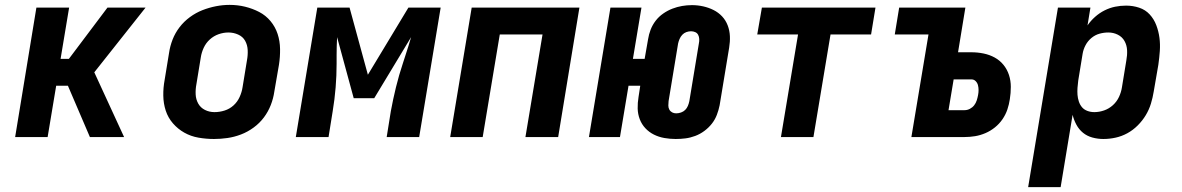

<svg xmlns="http://www.w3.org/2000/svg" viewBox="-20 -561 4840 786"><path d="M42 0 129 -530H263L228 -320H262L420 -530H576L366 -265L488 0H348L258 -210H210L175 0Z M856 8Q824 8 792.5 2.5Q761 -3 734.5 -18Q708 -33 688 -56Q668 -79 658.5 -108Q649 -137 648.5 -169.5Q648 -202 654 -234L672 -344Q676 -372 686.5 -399Q697 -426 715 -449.5Q733 -473 757.5 -491Q782 -509 809 -519.5Q836 -530 864 -535.5Q892 -541 920 -541Q953 -541 983.5 -533.5Q1014 -526 1041 -512Q1068 -498 1087.5 -474.5Q1107 -451 1116.5 -422Q1126 -393 1126.5 -360.5Q1127 -328 1122 -296L1103 -186Q1099 -158 1088.5 -131Q1078 -104 1060.5 -80.5Q1043 -57 1018.5 -39Q994 -21 966.5 -10.5Q939 0 911 4Q883 8 856 8ZM858 -102Q879 -102 899.5 -108.5Q920 -115 936 -129.5Q952 -144 961 -164Q970 -184 973 -204L991 -314Q995 -335 994 -356Q993 -377 983.5 -394Q974 -411 955 -419.5Q936 -428 915 -428Q895 -428 875 -421Q855 -414 839 -399.5Q823 -385 814 -365.5Q805 -346 802 -326L784 -216Q780 -195 781 -174.5Q782 -154 791.5 -137Q801 -120 819 -111Q837 -102 858 -102Z M1191 0 1279 -530H1411L1486 -255L1652 -530H1784L1696 0H1563L1580 -106Q1589 -155 1601 -204Q1613 -253 1629 -301L1640 -335Q1646 -354 1652 -372.5Q1658 -391 1663 -409L1512 -159H1428L1360 -409Q1359 -390 1358.5 -372Q1358 -354 1358 -336V-300Q1358 -252 1354 -203Q1350 -154 1342 -106L1325 0Z M1823 0 1911 -530H2352L2265 0H2131L2201 -420H2026L1956 0Z M2746 8Q2723 8 2700 4Q2677 0 2657 -10Q2637 -20 2622 -36Q2607 -52 2599 -73Q2591 -94 2590.5 -117Q2590 -140 2594 -164L2601 -210H2553L2518 0H2391L2479 -530H2606L2571 -320H2619L2633 -400Q2636 -420 2643.5 -439.5Q2651 -459 2664 -476Q2677 -493 2695 -505.5Q2713 -518 2732.5 -525.5Q2752 -533 2772 -536.5Q2792 -540 2813 -540Q2836 -540 2858.5 -535Q2881 -530 2901 -520Q2921 -510 2936 -494Q2951 -478 2959 -457Q2967 -436 2968 -413Q2969 -390 2965 -366L2926 -130Q2922 -110 2914.5 -90.5Q2907 -71 2894 -54.5Q2881 -38 2863.5 -25Q2846 -12 2826 -4.5Q2806 3 2786 5.5Q2766 8 2746 8ZM2748 -97Q2758 -97 2768 -100.5Q2778 -104 2785 -111Q2792 -118 2796 -127.5Q2800 -137 2802 -147L2841 -383Q2843 -392 2842.5 -401.5Q2842 -411 2838 -418.5Q2834 -426 2826 -429.5Q2818 -433 2809 -433Q2799 -433 2789.5 -429.5Q2780 -426 2773 -418.5Q2766 -411 2762 -401.5Q2758 -392 2756 -383L2717 -147Q2716 -138 2716 -129Q2716 -120 2720 -112.5Q2724 -105 2731.5 -101Q2739 -97 2748 -97Z M3177 0 3247 -420H3080L3099 -530H3564L3546 -420H3380L3310 0Z M3711 0 3781 -420H3643L3661 -530H3932L3902 -347H3957Q3982 -347 4006.5 -342Q4031 -337 4052 -325.5Q4073 -314 4088 -295.5Q4103 -277 4110.5 -254Q4118 -231 4118 -205.5Q4118 -180 4114 -155Q4111 -134 4104 -113Q4097 -92 4084 -73Q4071 -54 4053 -39.5Q4035 -25 4014 -16Q3993 -7 3971.5 -3.5Q3950 0 3929 0ZM3929 -110Q3940 -110 3950.5 -115.5Q3961 -121 3968 -130Q3975 -139 3978.5 -150Q3982 -161 3984 -172Q3986 -182 3986 -192.5Q3986 -203 3983.5 -212.5Q3981 -222 3974 -229Q3967 -236 3957 -236H3884L3863 -110Z M4189 205 4311 -530H4444L4432 -457Q4445 -476 4463 -492Q4481 -508 4502 -518.5Q4523 -529 4545 -533.5Q4567 -538 4590 -538Q4618 -538 4643.5 -529.5Q4669 -521 4686.5 -502Q4704 -483 4713.5 -458Q4723 -433 4726.5 -406.5Q4730 -380 4728 -352Q4726 -324 4722 -296L4703 -186Q4699 -161 4691.5 -136.5Q4684 -112 4670.5 -89.5Q4657 -67 4637.5 -47.5Q4618 -28 4595 -15.5Q4572 -3 4547 2.5Q4522 8 4497 8Q4474 8 4452 2Q4430 -4 4413.5 -17.5Q4397 -31 4386.5 -50.5Q4376 -70 4371 -91L4322 205ZM4460 -102Q4480 -102 4500 -109Q4520 -116 4536 -130.5Q4552 -145 4561 -164.5Q4570 -184 4573 -204L4591 -314Q4595 -335 4594 -355.5Q4593 -376 4583.5 -393Q4574 -410 4556 -419Q4538 -428 4517 -428Q4499 -428 4481 -423Q4463 -418 4448 -405.5Q4433 -393 4424 -376Q4415 -359 4412 -341L4394 -231Q4392 -216 4391 -201.5Q4390 -187 4391 -173Q4392 -159 4396.5 -145.5Q4401 -132 4409.5 -122Q4418 -112 4431.5 -107Q4445 -102 4460 -102Z"/></svg>

Font: Iosevka Curly XBdExObl
Style: Regular
Weight: 800
Width: 7
Italic angle: -9°
Monospace: yes
Designer: Belleve Invis
Foundry: Belleve Invis
Version: Version 11.1.0; ttfautohint (v1.8.3)